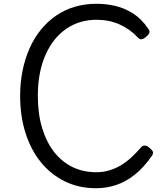

<svg xmlns="http://www.w3.org/2000/svg" viewBox="-20 -981 863 1020"><path d="M491 19Q399 19 324.5 -17.5Q250 -54 197 -119.5Q144 -185 115.5 -274.5Q87 -364 87 -472Q87 -543 100 -606.5Q113 -670 137.5 -725Q162 -780 197.5 -823.5Q233 -867 278 -898Q323 -929 377.5 -945Q432 -961 493 -961Q543 -961 592.5 -949.5Q642 -938 687 -909.5Q732 -881 767 -829Q777 -816 773.5 -806.5Q770 -797 757 -786Q743 -774 732.5 -772.5Q722 -771 712 -782Q670 -827 614.5 -851.5Q559 -876 493 -876Q448 -876 407.5 -864Q367 -852 332 -828Q297 -804 269.5 -769.5Q242 -735 222 -690Q202 -645 191.5 -590.5Q181 -536 181 -472Q181 -376 204 -300.5Q227 -225 268.5 -172.5Q310 -120 366.5 -93Q423 -66 491 -66Q527 -66 559.5 -75.5Q592 -85 621.5 -102.5Q651 -120 677.5 -144.5Q704 -169 729 -198Q739 -209 751 -207.5Q763 -206 776 -194Q790 -183 792.5 -173.5Q795 -164 786 -152Q744 -91 696 -53Q648 -15 596.5 2Q545 19 491 19Z"/></svg>

Font: Playwrite HU
Style: Regular
Weight: 400
Designer: Veronika Burian, José Scaglione
Foundry: TypeTogether
Version: Version 1.002